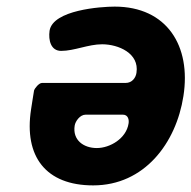

<svg xmlns="http://www.w3.org/2000/svg" viewBox="-20 -554 579 581"><path d="M74 -223C52 -80 119 7 262 7C417 7 513 -121 535 -263C559 -415 485 -534 327 -534C286 -534 140 -524 130 -461C126 -432 134 -400 165 -400C205 -400 247 -420 289 -420C338 -420 402 -393 393 -334C391 -319 380 -303 360 -303H107C98 -303 85 -287 83 -280C82 -272 75 -232 74 -223ZM206 -174C208 -187 222 -207 239 -207H352C368 -207 371 -191 369 -180C362 -135 313 -106 273 -106C233 -106 199 -130 206 -174Z"/></svg>

Font: Asimov Print
Style: CIt
Weight: 500
Designer: Google
Version: Version 2.000980: 2014